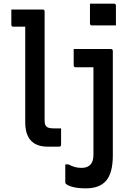

<svg xmlns="http://www.w3.org/2000/svg" viewBox="-20 -802 740 1050"><path d="M472 -782H603Q614 -782 614 -771V-663H483Q472 -663 472 -674ZM42 -750H213Q224 -750 224 -739V-149Q224 -134 225.5 -125.5Q227 -117 234 -110Q240 -104 250.5 -102Q261 -100 274 -100H314V-11Q314 0 303 0H241Q118 0 118 -134V-656H53Q42 -656 42 -667ZM586 -534Q597 -534 597 -523V48Q597 143 561 185.5Q525 228 450 228Q406 228 378 220.5Q350 213 340 203Q337 200 337 195V97H354Q374 107 389.5 111.5Q405 116 427 116Q457 116 474 99Q491 82 491 45V-434H394Q383 -434 383 -445V-534Z"/></svg>

Font: Recursive Sn Lnr St Med
Style: Regular
Weight: 500
Version: Version 1.085;hotconv 1.1.0;makeotfexe 2.6.0; ttfautohint (v